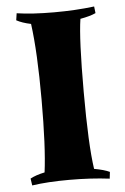

<svg xmlns="http://www.w3.org/2000/svg" viewBox="-50 -697 485 743"><g transform="rotate(-5 192.5 -325.5)"><path d="M287 -617Q275 -540 275 -334.5Q275 -129 289 -34Q328 -27 349 -17L346 9Q274 0 189.5 0Q105 0 45 9L41 -18Q63 -30 97 -37Q110 -135 110 -319Q110 -503 95 -614Q61 -621 39 -633L43 -660Q103 -651 187.5 -651Q272 -651 344 -660L347 -634Q326 -624 287 -617Z"/></g></svg>

Font: Almendra
Style: Bold
Weight: 700
Designer: Ana Sanfelippo
Foundry: Ana Sanfelippo
Version: Version 1.004